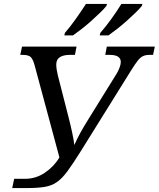

<svg xmlns="http://www.w3.org/2000/svg" viewBox="-20 -951 807 976"><path d="M42 5 52 -42H107Q163 -42 209.5 -74Q256 -106 282 -151L156 -619Q148 -649 136.5 -660.5Q125 -672 96 -672H83L92 -714H369L361 -672H334Q303 -672 284.5 -660.5Q266 -649 266 -623Q266 -610 268.5 -595Q271 -580 274 -568L330 -349Q339 -314 347 -276.5Q355 -239 358 -214Q372 -246 388.5 -276Q405 -306 430 -346L575 -580Q594 -615 594 -636Q594 -672 538 -672H515L523 -714H767L758 -672H739Q720 -672 706.5 -665.5Q693 -659 680 -642.5Q667 -626 647 -594L391 -183Q351 -119 323.5 -81.5Q296 -44 269.5 -25.5Q243 -7 207.5 -1Q172 5 115 5ZM490 -784Q518 -816 546.5 -855.5Q575 -895 597 -931H704L701 -921Q691 -908 670.5 -888Q650 -868 625.5 -846Q601 -824 576 -804.5Q551 -785 531 -771H487ZM310 -784Q338 -816 366.5 -856.5Q395 -897 417 -931H524L521 -921Q511 -908 490.5 -888Q470 -868 445.5 -846Q421 -824 396 -804.5Q371 -785 351 -771H307Z"/></svg>

Font: NotoSerif-Italic
Style: Regular
Weight: 400
Italic angle: -12°
Designer: Monotype Design Team
Foundry: Monotype Imaging Inc.
Version: Version 2.007; ttfautohint (v1.8) -l 8 -r 50 -G 200 -x 14 -D